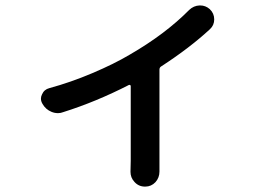

<svg xmlns="http://www.w3.org/2000/svg" viewBox="-20 -610 1040 712"><path d="M681.6 -573.2Q698.2 -588.9 719.7 -589.8Q720.7 -589.8 722.7 -589.8Q742.2 -589.8 757.8 -576.2Q774.4 -560.5 774.4 -538.1Q774.4 -516.6 758.8 -502Q682.6 -431.6 577.1 -363.3Q571.3 -359.4 571.3 -351.6V-13.7V26.4Q571.3 48.8 556.6 65.4Q541 82 518.6 82H517.6Q494.1 82 478.5 64.5Q463.9 48.8 463.9 27.3L464.8 -13.7V-291Q464.8 -293 462.9 -294.4Q460.9 -295.9 458 -294.9Q335.9 -232.4 214.8 -194.3Q205.1 -190.4 195.3 -190.4Q182.6 -190.4 170.9 -195.3Q149.4 -204.1 137.7 -224.6Q131.8 -234.4 131.8 -244.1Q131.8 -252 135.7 -259.8Q143.6 -278.3 163.1 -283.2Q242.2 -304.7 322.8 -338.9Q403.3 -373 460.9 -407.2Q592.8 -483.4 681.6 -573.2Z"/></svg>

Font: Gen Jyuu Gothic Medium
Style: Regular
Weight: 500
Designer: [Source Han Sans]
Ryoko NISHIZUKA  (kana & ideographs); Paul D. Hunt (Latin, Greek & Cyrillic); Wenlong ZHANG  (bopomofo
Version: Version 1.002.20150607